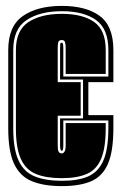

<svg xmlns="http://www.w3.org/2000/svg" viewBox="-20 -621 416 652"><path d="M190 11Q129 11 88.5 -5.5Q48 -22 28 -64.5Q8 -107 8 -185V-451Q8 -532 57.5 -566.5Q107 -601 190 -601Q272 -601 318.5 -567Q365 -533 365 -451V-342H280V-230H365V-186Q365 -107 346.5 -64.5Q328 -22 289.5 -5.5Q251 11 190 11ZM190 -7Q245 -7 279.5 -22Q314 -37 331 -76Q348 -115 348 -186V-212H195V-127Q195 -109 190 -109Q184 -109 184 -127V-219H262V-351H184V-458Q184 -466 184.5 -471Q185 -476 190 -476Q195 -476 195 -458V-361H348V-451Q348 -523 306 -553Q264 -583 190 -583Q116 -583 70.5 -553Q25 -523 25 -451V-185Q25 -115 43 -76Q61 -37 98 -22Q135 -7 190 -7ZM190 -16Q137 -16 102.5 -30Q68 -44 51 -81Q34 -118 34 -185V-451Q34 -518 76.5 -546Q119 -574 190 -574Q260 -574 299.5 -546.5Q339 -519 339 -451V-370H203V-458Q203 -472 200.5 -478.5Q198 -485 190 -485Q180 -485 178 -478Q176 -471 176 -458V-342H254V-228H176V-127Q176 -112 179 -106Q182 -100 190 -100Q195 -100 199 -106Q201 -109 202 -114.5Q203 -120 203 -127V-203H339V-186Q339 -119 323.5 -82Q308 -45 275 -30.5Q242 -16 190 -16Z"/></svg>

Font: Alumni Sans Collegiate One SC
Style: Regular
Weight: 400
Designer: Robert E. Leuschke
Foundry: Robert E. Leuschke
Version: Version 1.100